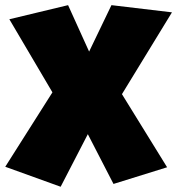

<svg xmlns="http://www.w3.org/2000/svg" viewBox="-39 -712 675 731"><path d="M615.7 -665 425.3 -353.5 597.2 -75.2 393.1 -11.7 295.4 -201.2 191.9 -1 -19 -77.1 160.6 -360.4 -3.4 -638.7 220.2 -692.4 300.3 -515.6 385.3 -692.4Z"/></svg>

Font: Luckiest Guy RUS-BEL-UKR
Style: Regular
Weight: 400
Designer: Astigmatic (AOETI)
Foundry: Astigmatic (AOETI)
Version: Version 1.00 March 11, 2019, initial release